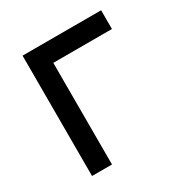

<svg xmlns="http://www.w3.org/2000/svg" viewBox="-132 -643 713 746"><g transform="rotate(-30 224.0 -270.0)"><path d="M70 0V-540H422.5V-456H159.5V0Z"/></g></svg>

Font: Vela Sans Med
Style: Regular
Weight: 500
Designer: Principal design: Mikhail Sharanda - project Manrope.
Design modification: Ravid Balaliev
Foundry: Mikhail Sharanda
Version: Version 1.001